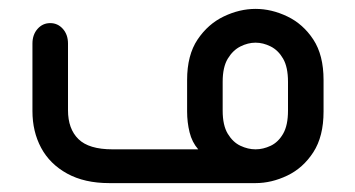

<svg xmlns="http://www.w3.org/2000/svg" viewBox="-20 -412 799 432"><path d="M555 0H226Q170 0 131 -21.5Q92 -43 72.5 -79.5Q53 -116 53 -162V-314Q53 -334 64.5 -347Q76 -360 93 -360Q110 -360 121.5 -347Q133 -334 133 -314V-164Q133 -122 156.5 -99Q180 -76 233 -76H426Q412 -92 406.5 -114.5Q401 -137 401 -161V-232Q401 -288 424.5 -323Q448 -358 483.5 -375Q519 -392 555 -392Q591 -392 626.5 -375Q662 -358 685 -323Q708 -288 708 -232V-161Q708 -105 685 -69.5Q662 -34 626.5 -17Q591 0 555 0ZM555 -76Q572 -76 589 -84Q606 -92 617 -111Q628 -130 628 -163V-228Q628 -261 617 -280Q606 -299 589 -307.5Q572 -316 555 -316Q538 -316 521 -307.5Q504 -299 492.5 -280Q481 -261 481 -228V-163Q481 -130 492.5 -111Q504 -92 521 -84Q538 -76 555 -76Z"/></svg>

Font: Beiruti Medium
Style: Regular
Weight: 500
Designer: Arlette Boutros
Foundry: Boutros
Version: Version 1.41